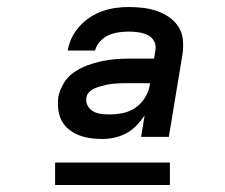

<svg xmlns="http://www.w3.org/2000/svg" viewBox="-20 -713 640 547"><path d="M271 -317Q254 -317 237 -319.5Q220 -322 204.5 -328Q189 -334 176 -344.5Q163 -355 155.5 -369.5Q148 -384 146 -401.5Q144 -419 146 -436Q150 -456 161 -475Q172 -494 190 -506.5Q208 -519 228 -526.5Q248 -534 269 -538.5Q290 -543 310 -544.5Q330 -546 350 -546H419L423 -571Q425 -585 418.5 -596.5Q412 -608 400 -613.5Q388 -619 374.5 -621Q361 -623 347 -623Q333 -623 318.5 -621Q304 -619 290 -613Q276 -607 265 -595Q254 -583 251 -569H173Q176 -588 184.5 -605.5Q193 -623 206.5 -638Q220 -653 237 -664Q254 -675 272.5 -681.5Q291 -688 310 -690.5Q329 -693 347 -693Q368 -693 388.5 -690.5Q409 -688 427.5 -681.5Q446 -675 462 -664Q478 -653 488.5 -636.5Q499 -620 501 -600Q503 -580 500 -559L461 -323H382L392 -384Q382 -369 369 -355.5Q356 -342 340 -333.5Q324 -325 306.5 -321Q289 -317 271 -317ZM293 -387Q311 -387 330.5 -391Q350 -395 366.5 -406.5Q383 -418 393.5 -435.5Q404 -453 407 -472V-476H350Q342 -476 333.5 -476Q325 -476 316.5 -475.5Q308 -475 299 -474Q290 -473 281.5 -471Q273 -469 264.5 -466.5Q256 -464 248 -460.5Q240 -457 233.5 -450Q227 -443 226 -434Q224 -422 230 -411.5Q236 -401 246 -395.5Q256 -390 268 -388.5Q280 -387 293 -387ZM137 -186V-250H464V-186Z"/></svg>

Font: Zed Sans Extended
Style: Italic
Weight: 400
Width: 7
Italic angle: -9°
Designer: Belleve Invis
Foundry: Belleve Invis
Version: Version 1.0.0; ttfautohint (v1.8.4)